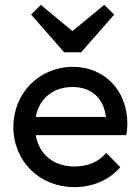

<svg xmlns="http://www.w3.org/2000/svg" viewBox="-20 -760 576 790"><path d="M286 10C361 10 429 -19 475 -72L417 -131C386 -93 339 -75 286 -75C201 -75 141 -124 127 -204H499C503 -223 504 -238 504 -252C504 -387 410 -485 280 -485C142 -485 35 -377 35 -238C35 -96 143 10 286 10ZM108 -700 244 -545H314L450 -700L409 -740L278 -632L148 -740ZM127 -279C141 -354 198 -402 278 -402C357 -402 406 -356 416 -279Z"/></svg>

Font: MV Cash
Style: Regular
Weight: 400
Designer: Rodrigo Fuenzalida
Foundry: fragTYPE
Version: Version 1.100;Glyphs 3.1.2 (3151)